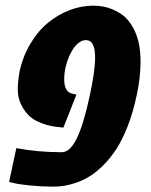

<svg xmlns="http://www.w3.org/2000/svg" viewBox="-20 -660 541 689"><path d="M321.3 -453.6Q321.3 -516.1 288.1 -516.1Q275.4 -516.1 263.4 -507.1Q251.5 -498 243.4 -485.8Q235.4 -473.6 228.5 -459Q210.4 -417 210.4 -375.5Q210.4 -329.1 240.2 -323.7L254.4 -320.8L207.5 -202.1L185.1 -204.6Q145 -208.5 109.9 -226.6Q74.7 -244.6 54.7 -287.1Q43.9 -309.6 43.9 -338.4Q43.9 -367.2 49.8 -401.4Q61.5 -457 89.1 -503.2Q116.7 -549.3 152.6 -578.6Q188.5 -607.9 230.2 -623.8Q272 -639.6 314 -639.6Q351.6 -639.6 379.9 -627.9Q408.2 -616.2 425 -602.1Q441.9 -587.9 456.5 -562.5Q484.4 -514.6 484.4 -439Q484.4 -382.3 470.9 -319.6Q457.5 -256.8 438.5 -208Q419.4 -159.2 398.2 -126.2Q377 -93.3 351.6 -67.9Q326.2 -42.5 303 -28.1Q279.8 -13.7 254.9 -4.9Q213.9 9.8 171.6 9.8Q129.4 9.8 88.4 5.6Q47.4 1.5 30.3 -2.9L12.7 -7.3L38.6 -128.4Q115.7 -113.8 202.1 -113.8Q231 -113.8 255.1 -162.4Q279.3 -210.9 301.8 -315.4Q321.3 -404.8 321.3 -453.6Z"/></svg>

Font: Open Sans Hebrew Condensed Extra Bold
Style: Italic
Weight: 800
Width: 3
Italic angle: -12°
Foundry: Ascender Corporation, Yanek Iontef
Version: Version 2.001;PS 002.001;hotconv 1.0.70;makeotf.lib2.5.58329